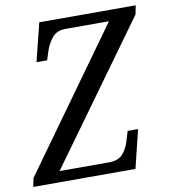

<svg xmlns="http://www.w3.org/2000/svg" viewBox="-92 -783 748 851"><g transform="rotate(-10 282.5 -357.0)"><path d="M-11 0 -3 -39 447 -665H251Q212 -665 191.5 -640Q171 -615 160 -583L147 -542H99L142 -714H576L568 -674L116 -49H339Q380 -49 400.5 -71.5Q421 -94 431 -129L444 -172H491L449 0Z"/></g></svg>

Font: Noto Serif Condensed
Style: Italic
Weight: 400
Width: 3
Italic angle: -12°
Designer: Monotype Design Team
Foundry: Monotype Imaging Inc.
Version: Version 2.014; ttfautohint (v1.8.4.7-5d5b)